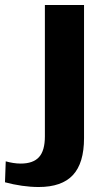

<svg xmlns="http://www.w3.org/2000/svg" viewBox="-108 -560 429 770"><path d="M47 190Q15 190 -20 185Q-55 180 -88 171L-85 87Q-71 91 -55.5 93.5Q-40 96 -25 96Q25 96 48.5 70Q72 44 72 -13V-540H229V-6Q229 94 184.5 142Q140 190 47 190Z"/></svg>

Font: Pathway Extreme 72pt
Style: Bold
Weight: 700
Designer: Eduardo Rodriguez Tunni
Foundry: Eduardo Rodriguez Tunni
Version: Version 1.001;gftools[0.9.26]